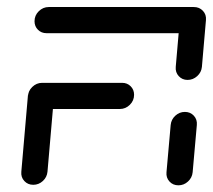

<svg xmlns="http://www.w3.org/2000/svg" viewBox="-20 -539 621 560"><path d="M137.8 -261.1 118.5 -38.1Q117 -22.2 105 -11.1Q93 0 77 0Q61.1 0 50.9 -11.1Q40.7 -22.2 42.2 -38.1L61.5 -261.1ZM371.1 -262.6Q371.1 -245.6 358.7 -233.3Q346.3 -221.1 329.6 -221.1H96.3Q81.5 -221.1 71.5 -231.1Q61.5 -241.1 61.5 -255.9Q61.5 -273 73.9 -285.2Q86.3 -297.4 103 -297.4H336.3Q351.1 -297.4 361.1 -287.4Q371.1 -277.4 371.1 -262.6ZM500.4 1.5Q484.4 1.5 474.3 -9.6Q464.1 -20.7 465.6 -36.7L477.8 -174.4Q479.3 -190.4 491.3 -201.5Q503.3 -212.6 519.3 -212.6Q535.2 -212.6 545.4 -201.5Q555.6 -190.4 554.1 -174.4L541.9 -36.7Q540.4 -20.7 528.3 -9.6Q516.3 1.5 500.4 1.5ZM80.7 -477Q80.7 -494.1 93.1 -506.3Q105.6 -518.5 122.2 -518.5H544.8L538.1 -442.2H115.6Q100.7 -442.2 90.7 -452.2Q80.7 -462.2 80.7 -477ZM527 -305.9Q511.5 -305.9 501.3 -317Q491.1 -328.1 492.6 -344.1L504.4 -480.4Q505.9 -496.3 518 -507.4Q530 -518.5 545.6 -518.5Q561.5 -518.5 571.9 -507.4Q582.2 -496.3 580.7 -480.4L568.9 -344.1Q567.4 -328.1 555.2 -317Q543 -305.9 527 -305.9Z"/></svg>

Font: 26F Galaxy Sans
Style: Bold Italic
Weight: 700
Italic angle: -5°
Designer: C₂₉H₂₅N₃O₅
Version: Version 1.200